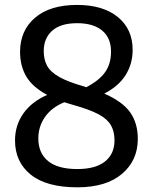

<svg xmlns="http://www.w3.org/2000/svg" viewBox="-20 -770 636 799"><path d="M302 9.5Q173.5 9.5 108 -43.2Q42.5 -96 42.5 -185.5Q42.5 -249 77.5 -298.2Q112.5 -347.5 176.5 -375Q115.5 -407.5 89.5 -451.5Q63.5 -495.5 63.5 -554Q63.5 -643 125.8 -696.2Q188 -749.5 301 -749.5Q408.5 -749.5 470.2 -699.2Q532 -649 532 -562.5Q532 -504.5 503 -458Q474 -411.5 414 -380.5Q490.5 -347 522 -302Q553.5 -257 553.5 -192Q553.5 -102.5 487.8 -46.5Q422 9.5 302 9.5ZM330.5 -410Q335 -408.5 339 -407Q393 -435 417.5 -469.8Q442 -504.5 442 -555Q442 -612.5 405 -643Q368 -673.5 301 -673.5Q232 -673.5 197 -642Q162 -610.5 162 -557.5Q162 -522 176.2 -496Q190.5 -470 227 -449.5Q263.5 -429 330.5 -410ZM139.5 -194Q139.5 -133 180 -99.8Q220.5 -66.5 302 -66.5Q377.5 -66.5 417 -98Q456.5 -129.5 456.5 -186Q456.5 -223.5 441.2 -249.5Q426 -275.5 389 -295Q352 -314.5 287.5 -332.5Q266.5 -338.5 247.5 -344.5Q195 -323 167.2 -283.2Q139.5 -243.5 139.5 -194Z"/></svg>

Font: Encode Sans SemiCondensed SemiCondensed Medium
Style: Regular
Weight: 500
Width: 4
Designer: Multiple Designers
Foundry: Impallari Type
Version: Version 3.000; ttfautohint (v1.8.3) -l 8 -r 50 -G 200 -x 14 